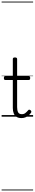

<svg xmlns="http://www.w3.org/2000/svg" viewBox="-20 -1438 428 2366"><path d="M244 17Q208 17 184.5 2.5Q161 -12 149.5 -40Q138 -68 138 -107V-452H47Q36 -452 32 -458Q28 -464 28 -476Q28 -489 32 -494.5Q36 -500 47 -500H138V-711Q138 -721 144.5 -725.5Q151 -730 164 -730Q177 -730 184 -725.5Q191 -721 191 -711V-500H332Q343 -500 347.5 -494.5Q352 -489 352 -476Q352 -464 347.5 -458Q343 -452 332 -452H191V-119Q191 -78 203 -54.5Q215 -31 250 -31Q275 -31 292.5 -45Q310 -59 327 -79Q334 -88 341.5 -86.5Q349 -85 357 -79Q364 -72 366 -64.5Q368 -57 363 -50Q349 -29 331 -14Q313 1 291 9Q269 17 244 17ZM0 898H388V908H0ZM0 -20H388V0H0ZM0 -505H388V-500H0ZM0 -1418H388V-1408H0Z"/></svg>

Font: Playwrite FR Trad Guides
Style: Regular
Weight: 400
Designer: Veronika Burian, José Scaglione
Foundry: TypeTogether
Version: Version 1.003